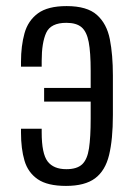

<svg xmlns="http://www.w3.org/2000/svg" viewBox="-20 -602 436 631"><path d="M197 9Q136 9 104 -13Q72 -35 60.5 -74Q49 -113 49 -166V-179H117V-167Q117 -97 136.5 -71.5Q156 -46 198 -46Q233 -46 250 -62Q267 -78 272.5 -114.5Q278 -151 278 -212V-268H125V-313H278V-369Q278 -430 271.5 -464Q265 -498 248 -512.5Q231 -527 198 -527Q147 -527 132 -494.5Q117 -462 117 -402V-383H49V-399Q49 -451 60.5 -492.5Q72 -534 104.5 -558Q137 -582 199 -582Q266 -582 298.5 -553Q331 -524 341 -473Q351 -422 351 -354V-224Q351 -144 338.5 -92.5Q326 -41 292.5 -16Q259 9 197 9Z"/></svg>

Font: Oswald Light
Style: Regular
Weight: 300
Designer: Vernon Adams
Foundry: Vernon Adams
Version: Version 4.103;gftools[0.9.33.dev8+g029e19f]